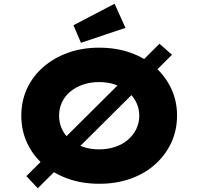

<svg xmlns="http://www.w3.org/2000/svg" viewBox="-20 -973 1065 1027"><path d="M182 34 121 -31 833 -739 900 -680ZM511 10Q419 10 342.5 -17.5Q266 -45 210.5 -94Q155 -143 124.5 -209.5Q94 -276 94 -354Q94 -433 124.5 -499Q155 -565 211 -614Q267 -663 343 -690.5Q419 -718 510 -718Q602 -718 678 -691Q754 -664 809.5 -614.5Q865 -565 896 -499Q927 -433 927 -355Q927 -276 896 -209.5Q865 -143 809.5 -93.5Q754 -44 678 -17Q602 10 511 10ZM510 -174Q557 -174 596.5 -187.5Q636 -201 664.5 -225.5Q693 -250 709 -283Q725 -316 725 -354Q725 -392 709 -425Q693 -458 664.5 -482.5Q636 -507 596.5 -520.5Q557 -534 510 -534Q464 -534 424.5 -520.5Q385 -507 356 -483Q327 -459 311.5 -426Q296 -393 296 -354Q296 -316 311.5 -282.5Q327 -249 356 -225Q385 -201 424.5 -187.5Q464 -174 510 -174ZM413 -744 373 -838 593 -953 651 -824Z"/></svg>

Font: Lexend Giga ExtraBold
Style: Regular
Weight: 800
Designer: Bonnie Shaver-Troup, Thomas Jockin
Foundry: Lexend
Version: Version 1.007